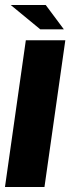

<svg xmlns="http://www.w3.org/2000/svg" viewBox="-30 -753 283 773"><path d="M-10 0 74 -591H233L149 0ZM132 -635 13 -733H154L227 -635Z"/></svg>

Font: Alumni Sans Thin Black
Style: Italic
Weight: 900
Italic angle: -8°
Version: Version 1.016